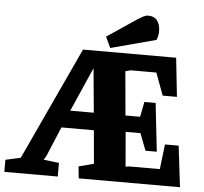

<svg xmlns="http://www.w3.org/2000/svg" viewBox="-59 -907 1028 967"><g transform="rotate(5 455.0 -423.5)"><path d="M-2 0V-61L97 -83L66 -60L339 -648H810L831 -452H759L717 -565H587L561 -558L581 -336H655L670 -412H727L754 -168H697L664 -254H589L604 -79Q612 -81 617 -81.5Q622 -82 626 -82H777L792 -208H861L886 0H374L368 -60L444 -80L429 -248H265L202 -98L190 -78L268 -69V0ZM302 -336H421L400 -559ZM475 -668 449 -723 596 -822Q609 -830 624 -838.5Q639 -847 651 -847Q682 -847 696.5 -828Q711 -809 712.5 -781.5Q714 -754 704 -729Z"/></g></svg>

Font: Faustina ExtraBold
Style: Regular
Weight: 800
Designer: Alfonso Garcia
Foundry: http://www.omnibus-type.com
Version: Version 1.200